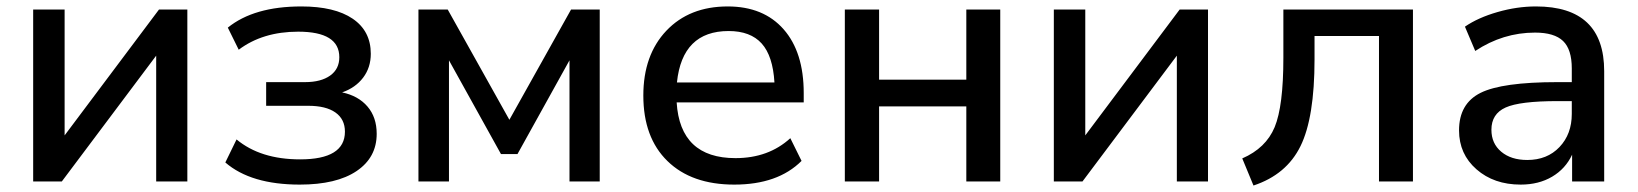

<svg xmlns="http://www.w3.org/2000/svg" viewBox="-20 -569 5135 602"><path d="M84 0V-539.1H182.6V-144.5L478.5 -539.1H567.4V0H469.7V-394.5L173.8 0Z M919.9 9.8Q766.6 9.8 686.5 -59.6L721.7 -131.8Q796.9 -69.3 920.9 -69.3Q1061.5 -69.3 1061.5 -156.2Q1061.5 -195.3 1031.7 -216.3Q1002 -237.3 946.3 -237.3H814.5V-311.5H936.5Q986.3 -311.5 1015.1 -332Q1043.9 -352.5 1043.9 -389.6Q1043.9 -469.7 915 -469.7Q803.7 -469.7 728.5 -413.1L694.3 -482.4Q776.4 -548.8 924.8 -548.8Q1029.3 -548.8 1085.9 -510.3Q1142.6 -471.7 1142.6 -400.4Q1142.6 -357.4 1118.7 -325.7Q1094.7 -293.9 1052.7 -279.3Q1103.5 -268.6 1132.3 -234.9Q1161.1 -201.2 1161.1 -149.4Q1161.1 -75.2 1098.1 -32.7Q1035.2 9.8 919.9 9.8Z M1292 0V-539.1H1383.8L1577.1 -193.4L1770.5 -539.1H1860.4V0H1765.6V-379.9L1602.5 -85.9H1550.8L1387.7 -379.9V0Z M2282.2 9.8Q2148.4 9.8 2072.8 -64Q1997.1 -137.7 1997.1 -269.5Q1997.1 -396.5 2069.3 -472.7Q2141.6 -548.8 2261.7 -548.8Q2374 -548.8 2437 -477.1Q2500 -405.3 2500 -277.3V-248H2101.6Q2112.3 -73.2 2286.1 -73.2Q2389.6 -73.2 2458 -135.7L2493.2 -64.5Q2418.9 9.8 2282.2 9.8ZM2102.5 -310.5H2408.2Q2403.3 -393.6 2368.2 -432.6Q2333 -471.7 2264.6 -471.7Q2119.1 -471.7 2102.5 -310.5Z M2628.9 0V-539.1H2736.3V-319.3H3009.8V-539.1H3116.2V0H3009.8V-235.4H2736.3V0Z M3284.2 0V-539.1H3382.8V-144.5L3678.7 -539.1H3767.6V0H3669.9V-394.5L3374 0Z M3875 -72.3Q3949.2 -104.5 3976.6 -170.4Q4003.9 -236.3 4003.9 -387.7V-539.1H4410.2V0H4303.7V-456.1H4101.6V-382.8Q4101.6 -200.2 4057.6 -110.8Q4013.7 -21.5 3910.2 12.7Z M4748 9.8Q4664.1 9.8 4609.4 -38.1Q4554.7 -85.9 4554.7 -160.2Q4554.7 -244.1 4622.1 -277.8Q4689.5 -311.5 4863.3 -311.5H4908.2V-354.5Q4908.2 -414.1 4880.9 -440.4Q4853.5 -466.8 4793 -466.8Q4692.4 -466.8 4605.5 -409.2L4573.2 -485.4Q4614.3 -513.7 4675.3 -531.2Q4736.3 -548.8 4795.9 -548.8Q5009.8 -548.8 5009.8 -345.7V0H4909.2V-84Q4888.7 -40 4846.7 -15.1Q4804.7 9.8 4748 9.8ZM4656.2 -162.1Q4656.2 -119.1 4687 -93.3Q4717.8 -67.4 4768.6 -67.4Q4831.1 -67.4 4869.6 -107.9Q4908.2 -148.4 4908.2 -211.9V-252H4864.3Q4745.1 -252 4700.7 -231.9Q4656.2 -211.9 4656.2 -162.1Z"/></svg>

Font: Min Sans Medium
Style: Regular
Weight: 500
Designer: Jinseong-Kim, NotoSansCJK, Nunito
Foundry: Jinseong-Kim
Version: Version 1.400;Glyphs 3.1.2 (3151)